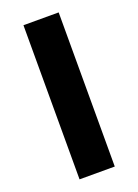

<svg xmlns="http://www.w3.org/2000/svg" viewBox="-132 -731 567 789"><g transform="rotate(-20 152.0 -337.0)"><path d="M229 0H75V-674H229Z"/></g></svg>

Font: Hind Jalandhar
Style: Bold
Weight: 700
Designer: Namrata Goyal
Foundry: Indian Type Foundry
Version: Version 0.702;PS 1.0;hotconv 1.0.81;makeotf.lib2.5.63406